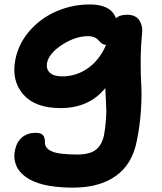

<svg xmlns="http://www.w3.org/2000/svg" viewBox="-20 -569 738 872"><path d="M311 283.2Q271 283.2 237.1 279.5Q203.1 275.9 177.5 269.5Q151.9 263.2 131.1 253.9Q110.4 244.6 96.2 234.1Q82 223.6 71.5 211.4Q61 199.2 55.7 187.3Q50.3 175.3 47.6 162.4Q44.9 149.4 45.2 137.9Q45.4 126.5 47.9 115.2Q55.2 75.7 80.1 54.9Q105 34.2 142.1 34.2Q166 34.2 175 44.7Q184.1 55.2 184.1 74.2Q181.6 103 214.1 117.9Q246.6 132.8 330.1 132.8Q387.2 132.8 414.8 111.6Q442.4 90.3 452.1 45.9Q458 15.1 460.4 -17.1Q462.9 -49.3 462.9 -64.7Q462.9 -80.1 460.7 -120.6Q458.5 -161.1 458 -168.9Q384.8 -78.1 254.9 -78.1Q139.6 -78.1 85.4 -140.4Q31.2 -202.6 49.8 -298.8Q64.9 -373.5 116.7 -431.4Q168.5 -489.3 239.5 -519Q310.5 -548.8 388.2 -548.8Q483.9 -548.8 506.8 -485.8Q522.9 -502 557.1 -502Q597.2 -502 613.5 -475.6Q629.9 -449.2 625 -413.1Q619.1 -353 618.9 -291.3Q618.7 -229.5 621.6 -182.4Q624.5 -135.3 620.1 -67.6Q615.7 0 601.1 71.8Q580.6 177.2 505.9 230.2Q431.2 283.2 311 283.2ZM193.8 -284.2Q188.5 -256.3 205.8 -239.3Q223.1 -222.2 262.2 -222.2Q326.7 -222.2 379.4 -259.3Q432.1 -296.4 461.9 -365.2Q452.6 -365.2 445.8 -369.4Q439 -373.5 433.8 -379.2Q428.7 -384.8 422.9 -390.6Q417 -396.5 406.2 -400.6Q395.5 -404.8 380.9 -404.8Q322.8 -404.8 262.9 -366.2Q203.1 -327.6 193.8 -284.2Z"/></svg>

Font: Shantell Sans Irregular Bouncy
Style: Bold Italic
Weight: 700
Italic angle: -11.31°
Designer: Stephen Nixon, Anya Danilova, Shantell Martin
Foundry: Arrow Type
Version: Version 1.006;[9816181b4]